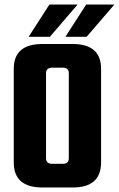

<svg xmlns="http://www.w3.org/2000/svg" viewBox="-20 -831 527 851"><path d="M168 -636H302Q428 -636 428 -526V-111Q428 0 302 0H168Q41 0 41 -111V-526Q41 -636 168 -636ZM285 -130V-506Q285 -531 259 -531H211Q184 -531 184 -506V-130Q184 -105 211 -105H259Q285 -105 285 -130ZM324 -811 201 -668H107L199 -811ZM364 -668H270L362 -811H487Z"/></svg>

Font: Teko Semibold
Style: Regular
Weight: 600
Designer: Manushi Parikh, Jonny Pinhorn
Foundry: Indian Type Foundry
Version: Version 1.105;PS 1.0;hotconv 1.0.78;makeotf.lib2.5.61930; tt